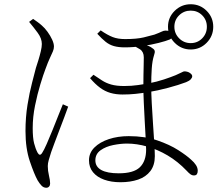

<svg xmlns="http://www.w3.org/2000/svg" viewBox="-20 -828 1040 904"><path d="M771 -702Q771 -746 802.5 -777Q834 -808 878 -808Q922 -808 953 -777Q984 -746 984 -702Q984 -658 953 -626.5Q922 -595 878 -595Q834 -595 802.5 -626.5Q771 -658 771 -702ZM801 -702Q801 -670 823.5 -647.5Q846 -625 878 -625Q910 -625 932 -647.5Q954 -670 954 -702Q954 -734 932 -756Q910 -778 878 -778Q846 -778 823.5 -756Q801 -734 801 -702ZM454 -685Q486 -663 510.5 -653.5Q535 -644 569 -644Q624 -644 657 -652Q690 -660 707 -665Q731 -674 741 -679Q751 -684 759 -684Q776 -684 786 -679.5Q796 -675 796 -664Q796 -658 791.5 -652Q787 -646 779 -642Q762 -635 727 -626Q692 -617 650 -611Q608 -605 567 -605Q538 -605 516.5 -611Q495 -617 477 -631.5Q459 -646 438 -669ZM420 -476Q441 -462 460 -449.5Q479 -437 503.5 -430Q528 -423 565 -423Q599 -423 630 -427.5Q661 -432 678 -435Q719 -443 752 -454Q785 -465 807 -474Q828 -483 836 -487.5Q844 -492 848 -492Q854 -492 860.5 -490.5Q867 -489 872.5 -485.5Q878 -482 881.5 -478Q885 -474 885 -469Q885 -462 878 -454.5Q871 -447 856 -441Q822 -428 771.5 -414.5Q721 -401 677 -394Q646 -389 617.5 -386Q589 -383 557 -383Q526 -383 500 -390.5Q474 -398 451 -415Q428 -432 404 -460ZM606 -612 635 -625Q650 -622 661 -618.5Q672 -615 681 -611Q690 -607 699 -600Q707 -595 708.5 -588Q710 -581 705 -567Q697 -542 694.5 -505.5Q692 -469 692 -422Q692 -390 694.5 -342Q697 -294 700.5 -244Q704 -194 706.5 -153Q709 -112 709 -93Q709 -50 688 -22.5Q667 5 630.5 17.5Q594 30 547 30Q504 30 470.5 18Q437 6 418 -17Q399 -40 399 -73Q399 -108 424.5 -133.5Q450 -159 492.5 -173Q535 -187 586 -187Q662 -187 720.5 -167Q779 -147 819.5 -121Q860 -95 880 -76Q894 -64 902.5 -51Q911 -38 911 -24Q911 -14 907 -8Q903 -2 893 -2Q884 -2 876 -8Q868 -14 859 -24Q817 -68 769.5 -96Q722 -124 673 -138Q624 -152 578 -152Q548 -152 513 -145Q478 -138 453.5 -120.5Q429 -103 429 -73Q429 -43 457 -27.5Q485 -12 539 -12Q609 -12 638.5 -40.5Q668 -69 668 -124Q668 -139 666 -175Q664 -211 661.5 -256Q659 -301 657 -345.5Q655 -390 655 -423Q655 -449 655.5 -475Q656 -501 656.5 -523Q657 -545 657 -558Q657 -584 639 -596Q621 -608 606 -612ZM117 -725 136 -739Q146 -732 156.5 -724.5Q167 -717 177 -708Q191 -696 204 -678Q217 -660 225.5 -641.5Q234 -623 234 -609Q234 -598 229 -586Q224 -574 215 -555Q206 -536 194 -503Q184 -477 170 -431Q156 -385 145 -331Q134 -277 134 -225Q134 -179 140.5 -153.5Q147 -128 157 -109Q162 -100 167.5 -99.5Q173 -99 179 -109Q187 -121 200 -150.5Q213 -180 227.5 -216Q242 -252 255 -285Q268 -318 276 -337L301 -326Q294 -306 282.5 -275.5Q271 -245 258.5 -212.5Q246 -180 236 -153Q226 -126 221 -112Q214 -90 209.5 -74.5Q205 -59 205 -46Q205 -24 210.5 -1.5Q216 21 216 36Q216 45 211 50.5Q206 56 198 56Q185 56 175.5 46Q166 36 157 21Q141 -8 120.5 -68.5Q100 -129 100 -211Q100 -276 109.5 -334.5Q119 -393 131 -438.5Q143 -484 149 -508Q154 -523 160.5 -544Q167 -565 172 -586Q177 -607 177 -621Q177 -647 157.5 -673.5Q138 -700 117 -725Z"/></svg>

Font: Noto Serif TC
Style: Regular
Weight: 200
Designer: Ryoko NISHIZUKA 西塚涼子 (kana & ideographs); Frank Grießhammer (Latin, Greek & Cyrillic); Wenlong ZHANG 张文龙 (bopomofo); San
Foundry: Adobe
Version: Version 2.001;hotconv 1.1.0;makeotfexe 2.6.0